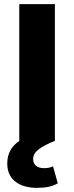

<svg xmlns="http://www.w3.org/2000/svg" viewBox="-20 -680 358 927"><path d="M158 227C200 227 232 221 259 205L236 123C225 129 208 132 193 132C159 132 140 115 140 88C140 52 175 29 245 0V-660H73V0H74C38 24 15 58 15 110C15 194 83 227 158 227Z"/></svg>

Font: Work Sans
Style: Bold
Weight: 700
Designer: Wei Huang
Foundry: Wei Huang
Version: Version 2.012